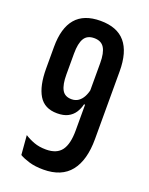

<svg xmlns="http://www.w3.org/2000/svg" viewBox="-127 -715 614 792"><g transform="rotate(20 179.5 -319.0)"><path d="M176 -647.5Q249 -647.5 284.8 -605.2Q320.5 -563 320.5 -478.5V-181Q320.5 -88.5 281.5 -39.2Q242.5 10 162.5 10Q126.5 10 100 2Q73.5 -6 57.5 -15.5L50.5 -100.5Q69 -88.5 92 -80Q115 -71.5 145 -71.5Q192 -71.5 212.8 -99.8Q233.5 -128 233.5 -187V-483Q233.5 -528 220 -549.8Q206.5 -571.5 175.5 -571.5Q145 -571.5 131.8 -549.8Q118.5 -528 118.5 -483V-391Q118.5 -347 130.8 -324.8Q143 -302.5 173 -302.5Q190 -302.5 202.5 -311.2Q215 -320 223 -335Q231 -350 234.5 -368L248 -300.5H229Q224 -279.5 213 -263Q202 -246.5 183.5 -237Q165 -227.5 136.5 -227.5Q81 -227.5 56.2 -268.8Q31.5 -310 31.5 -385.5V-481Q31.5 -563.5 67.2 -605.5Q103 -647.5 176 -647.5Z"/></g></svg>

Font: Anek Tamil Condensed Medium
Style: Regular
Weight: 500
Width: 3
Designer: Aadarsh Rajan (Tamil), Yesha Goshar (Latin)
Foundry: Ek Type
Version: Version 1.003